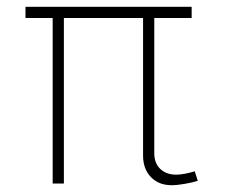

<svg xmlns="http://www.w3.org/2000/svg" viewBox="-20 -540 676 565"><path d="M485 5Q447 5 424 -19Q401 -43 401 -82V-487H168V0H135V-487H55V-520H544V-487H434V-89Q434 -60 451.5 -43Q469 -26 499 -26Q510 -26 525.5 -29Q541 -32 553 -36L562 -8Q547 -3 524 1Q501 5 485 5Z"/></svg>

Font: Raleway ExtraLight
Style: Italic
Weight: 200
Italic angle: -12°
Designer: Matt McInerney, Pablo Impallari, Rodrigo Fuenzalida
Foundry: Matt McInerney, Pablo Impallari, Rodrigo Fuenzalida
Version: Version 4.026